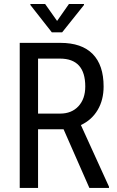

<svg xmlns="http://www.w3.org/2000/svg" viewBox="-20 -921 571 941"><path d="M166.5 -364.3H274.9Q331.1 -364.3 364.5 -400.4Q397.9 -436.5 397.9 -497.1Q397.9 -633.8 273.9 -633.8H166.5ZM291.5 -287.6H166.5V0H76.7V-710.9H275.9Q380.4 -710.9 434.1 -656.5Q487.8 -602.1 487.8 -497.1Q487.8 -431.2 458.7 -382.1Q429.7 -333 376.5 -308.1L514.2 -5.9V0H418ZM259.8 -818.4 317.9 -901.4H391.6V-896.5L284.7 -762.7H233.9L128.9 -896.5V-901.4H201.2Z"/></svg>

Font: MAUL Condensed
Style: Condensed Regular
Weight: 400
Designer: MAUL
Version: Version 1.0; 2020; ttfautohint (v1.8.3)